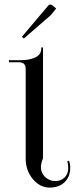

<svg xmlns="http://www.w3.org/2000/svg" viewBox="-20 -830 340 861"><path d="M86.9 -657.2 78.1 -665 195.8 -804.2Q199.7 -809.6 206.1 -809.6Q210 -809.6 215.8 -805.2L231.9 -792L208 -762.2ZM95.2 -119.1V-521Q95.2 -550.8 64.9 -550.8H20V-560.1H75.2Q111.8 -560.1 138.4 -572.5Q165 -585 165 -612.8V-617.2H172.9V-532.2V-120.1Q163.6 -98.6 163.6 -79.6Q163.6 -54.2 182.6 -36.1Q201.7 -18.1 228 -18.1Q253.9 -18.1 270 -34.4Q286.1 -50.8 286.1 -77.1Q286.1 -92.8 281.7 -106L289.6 -109.9Q294.9 -93.8 294.9 -77.1Q294.9 -37.6 269.8 -13.2Q244.6 11.2 203.1 11.2Q159.2 11.2 127.2 -27.1Q95.2 -65.4 95.2 -119.1Z"/></svg>

Font: FoglihtenNo07calt
Style: Regular
Weight: 500
Designer: gluk (gluksza@wp.pl)
Foundry: gluk (gluksza@wp.pl)
Version: Version 0.844